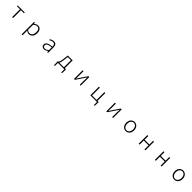

<svg xmlns="http://www.w3.org/2000/svg" viewBox="1305 -4349 8390 8390"><g transform="rotate(45 5500.0 -154.5)"><path d="M470.7 0V-484.4H283.2V-533.2H717.8V-484.4H530.3V0Z M1296.9 238.3V-533.2H1345.7L1352.5 -467.8H1354.5Q1457 -546.9 1532.2 -546.9Q1635.7 -546.9 1690.9 -474.1Q1746.1 -401.4 1746.1 -275.4Q1746.1 -143.6 1677.7 -65.4Q1609.4 12.7 1511.7 12.7Q1436.5 12.7 1354.5 -51.8L1355.5 45.9V238.3ZM1505.9 -38.1Q1584 -38.1 1634.3 -103.5Q1684.6 -168.9 1684.6 -275.4Q1684.6 -496.1 1521.5 -496.1Q1451.2 -496.1 1355.5 -411.1V-102.5Q1431.6 -38.1 1505.9 -38.1Z M2444.3 12.7Q2377 12.7 2333.5 -24.9Q2290 -62.5 2290 -133.8Q2290 -221.7 2370.6 -268.1Q2451.2 -314.5 2629.9 -335Q2633.8 -496.1 2507.8 -496.1Q2420.9 -496.1 2339.8 -434.6L2313.5 -476.6Q2415 -546.9 2515.6 -546.9Q2605.5 -546.9 2646.5 -490.2Q2687.5 -433.6 2687.5 -337.9V0H2638.7L2632.8 -68.4H2630.9Q2532.2 12.7 2444.3 12.7ZM2457 -36.1Q2533.2 -36.1 2629.9 -119.1V-292Q2476.6 -274.4 2412.1 -237.3Q2347.7 -200.2 2347.7 -136.7Q2347.7 -85 2378.4 -60.5Q2409.2 -36.1 2457 -36.1Z M3423.8 -484.4 3399.4 -277.3Q3381.8 -109.4 3335.9 -49.8H3620.1V-484.4ZM3678.7 -49.8H3752V-14.6L3746.1 190.4H3695.3V0H3301.8V190.4H3251L3245.1 -14.6V-49.8H3266.6Q3293.9 -63.5 3312.5 -111.8Q3331.1 -160.2 3347.7 -286.1L3377.9 -533.2H3678.7Z M4292 0V-533.2H4349.6V-276.4Q4349.6 -242.2 4342.8 -76.2H4347.7L4422.9 -192.4L4653.3 -533.2H4708V0H4651.4V-255.9Q4651.4 -291 4658.2 -457H4653.3Q4599.6 -374 4578.1 -341.8L4347.7 0Z M5697.3 -49.8H5771.5V-14.6L5763.7 190.4H5714.8V0H5302.7V-533.2H5361.3V-49.8H5638.7V-533.2H5697.3Z M6292 0V-533.2H6349.6V-276.4Q6349.6 -242.2 6342.8 -76.2H6347.7L6422.9 -192.4L6653.3 -533.2H6708V0H6651.4V-255.9Q6651.4 -291 6658.2 -457H6653.3Q6599.6 -374 6578.1 -341.8L6347.7 0Z M7258.8 -265.6Q7258.8 -394.5 7329.1 -470.7Q7399.4 -546.9 7500 -546.9Q7600.6 -546.9 7670.9 -470.7Q7741.2 -394.5 7741.2 -265.6Q7741.2 -137.7 7671.4 -62.5Q7601.6 12.7 7500 12.7Q7398.4 12.7 7328.6 -62.5Q7258.8 -137.7 7258.8 -265.6ZM7680.7 -265.6Q7680.7 -367.2 7629.4 -431.6Q7578.1 -496.1 7500 -496.1Q7421.9 -496.1 7371.1 -431.6Q7320.3 -367.2 7320.3 -265.6Q7320.3 -164.1 7371.1 -100.6Q7421.9 -37.1 7500 -37.1Q7578.1 -37.1 7629.4 -101.1Q7680.7 -165 7680.7 -265.6Z M8293 0V-533.2H8351.6V-305.7H8648.4V-533.2H8706.1V0H8648.4V-252.9H8351.6V0Z M9293 0V-533.2H9351.6V-305.7H9648.4V-533.2H9706.1V0H9648.4V-252.9H9351.6V0Z M10258.8 -265.6Q10258.8 -394.5 10329.1 -470.7Q10399.4 -546.9 10500 -546.9Q10600.6 -546.9 10670.9 -470.7Q10741.2 -394.5 10741.2 -265.6Q10741.2 -137.7 10671.4 -62.5Q10601.6 12.7 10500 12.7Q10398.4 12.7 10328.6 -62.5Q10258.8 -137.7 10258.8 -265.6ZM10680.7 -265.6Q10680.7 -367.2 10629.4 -431.6Q10578.1 -496.1 10500 -496.1Q10421.9 -496.1 10371.1 -431.6Q10320.3 -367.2 10320.3 -265.6Q10320.3 -164.1 10371.1 -100.6Q10421.9 -37.1 10500 -37.1Q10578.1 -37.1 10629.4 -101.1Q10680.7 -165 10680.7 -265.6Z"/></g></svg>

Font: Gen Shin Gothic Monospace Light
Style: Regular
Weight: 300
Designer: [Source Han Sans]
Ryoko NISHIZUKA  (kana & ideographs); Paul D. Hunt (Latin, Greek & Cyrillic); Wenlong ZHANG  (bopomofo
Version: Version 1.002.20150607